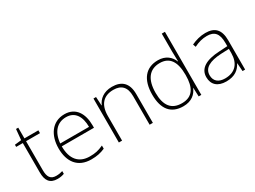

<svg xmlns="http://www.w3.org/2000/svg" viewBox="-48 -1377 2662 2004"><g transform="rotate(-30 1283.0 -375.0)"><path d="M223 -25C154 -25 130 -68 130 -146V-496H298V-530H130V-659H103L91 -531L11 -522V-496H91V-143C91 -43 128 10 220 10C254 10 279 4 301 -4V-37C280 -30 254 -25 223 -25Z M616 -540C464 -540 386 -415 386 -260C386 -100 464 10 627 10C693 10 741 0 793 -23V-61C732 -33 693 -25 628 -25C497 -25 425 -110 426 -263H814V-294C814 -434 751 -540 616 -540ZM616 -505C723 -505 774 -421 774 -297H427C439 -432 510 -505 616 -505Z M1189 -540C1086 -540 1027 -486 1002 -426H999L993 -530H962V0H1001V-297C1001 -437 1070 -505 1186 -505C1280 -505 1333 -455 1333 -345V0H1372V-347C1372 -479 1306 -540 1189 -540Z M1736 10C1837 10 1892 -42 1918 -105H1920L1924 0H1956V-760H1918V-544C1918 -506 1919 -464 1921 -425H1918C1893 -489 1836 -540 1743 -540C1596 -540 1513 -440 1513 -257C1513 -83 1588 10 1736 10ZM1739 -25C1613 -25 1553 -103 1553 -256C1553 -420 1621 -505 1745 -505C1864 -505 1918 -421 1918 -266V-260C1918 -111 1868 -25 1739 -25Z M2314 -539C2253 -539 2195 -522 2144 -498L2156 -464C2211 -491 2259 -504 2313 -504C2401 -504 2445 -459 2445 -345V-305L2345 -299C2184 -291 2093 -238 2093 -133C2093 -44 2150 10 2254 10C2359 10 2412 -37 2444 -98H2446L2453 0H2484V-353C2484 -482 2427 -539 2314 -539ZM2349 -268 2445 -272V-219C2444 -101 2383 -24 2258 -24C2179 -24 2133 -64 2133 -133C2133 -221 2213 -261 2349 -268Z"/></g></svg>

Font: Noto Sans Ethiopic ExtraLight
Style: Regular
Weight: 200
Designer: Monotype Design Team
Foundry: Monotype Imaging Inc.
Version: Version 2.102